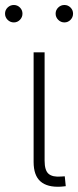

<svg xmlns="http://www.w3.org/2000/svg" viewBox="-57 -736 309 758"><path d="M182.6 1Q129.9 3.9 102.8 -19.8Q75.7 -43.5 75.7 -96.7V-529.3H119.1V-101.6Q119.1 -63 135 -49.6Q150.9 -36.1 185.1 -39.1Q189.5 -39.6 192.4 -39.6Q195.3 -39.6 198.7 -40L202.6 -1Q198.7 -0.5 193.4 0Q188 0.5 182.6 1ZM197.3 -647.5Q183.1 -647.5 172.9 -657.7Q162.6 -668 162.6 -682.1Q162.6 -696.3 172.9 -706.3Q183.1 -716.3 197.3 -716.3Q211.4 -716.3 221.4 -706.3Q231.4 -696.3 231.4 -682.1Q231.4 -668 221.4 -657.7Q211.4 -647.5 197.3 -647.5ZM-2.4 -647.5Q-16.6 -647.5 -26.9 -657.7Q-37.1 -668 -37.1 -682.1Q-37.1 -696.3 -26.9 -706.3Q-16.6 -716.3 -2.4 -716.3Q11.7 -716.3 21.7 -706.3Q31.7 -696.3 31.7 -682.1Q31.7 -668 21.7 -657.7Q11.7 -647.5 -2.4 -647.5Z"/></svg>

Font: Inter 24pt ExtraLight
Style: Regular
Weight: 250
Designer: Rasmus Andersson
Foundry: rsms
Version: Version 4.001;git-66647c0bb